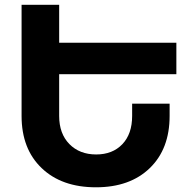

<svg xmlns="http://www.w3.org/2000/svg" viewBox="-20 -777 816 808"><path d="M722.2 -464.8H229V-289.1Q229 -214.4 272 -170.7Q314.9 -127 384.8 -127Q453.6 -127 494.9 -170.2Q536.1 -213.4 536.1 -289.1V-340.8H693.8V-289.1Q693.8 -150.4 610.4 -69.6Q526.9 11.2 383.8 11.2Q239.7 11.2 155.3 -69.6Q70.8 -150.4 70.8 -289.1V-756.8H229V-597.2H722.2Z"/></svg>

Font: Montserrat arm SemiBold
Style: Regular
Weight: 600
Designer: Julieta Ulanovsky
Foundry: Julieta Ulanovsky
Version: Version 6.000;PS 006.000;hotconv 1.0.88;makeotf.lib2.5.64775